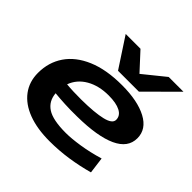

<svg xmlns="http://www.w3.org/2000/svg" viewBox="-195 -982 1184 1184"><g transform="rotate(45 397.0 -390.0)"><path d="M708 -35Q633 -14 553 -2Q473 10 391 10Q283 10 205 -19.5Q127 -49 85 -105Q43 -161 43 -238Q43 -330 91 -400.5Q139 -471 233 -511Q327 -551 464 -551Q600 -551 681 -508Q762 -465 762 -386Q762 -304 671 -262Q580 -220 404 -218Q347 -217 298 -219.5Q249 -222 209 -226Q214 -162 263.5 -129.5Q313 -97 426 -97Q475 -97 546 -108Q617 -119 694 -142ZM450 -448Q365 -448 304 -413Q243 -378 220 -315Q249 -312 281.5 -311Q314 -310 349 -310Q464 -311 526.5 -326Q589 -341 589 -374Q589 -410 552.5 -429Q516 -448 450 -448ZM760 -790 565 -596H383L256 -790H385L490 -676L631 -790Z"/></g></svg>

Font: Georama Extra Expanded SemiBold
Style: Italic
Weight: 600
Width: 8
Italic angle: -9°
Designer: Jean-Baptiste Levee
Foundry: Production Type
Version: Version 1.000